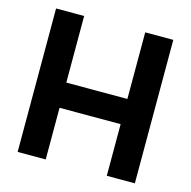

<svg xmlns="http://www.w3.org/2000/svg" viewBox="-103 -802 901 905"><g transform="rotate(15 347.0 -350.0)"><path d="M61 0V-700H198V-375H496V-700H633V0H496V-252H198V0Z"/></g></svg>

Font: Georama SemiBold
Style: Regular
Weight: 600
Designer: Jean-Baptiste Levee
Foundry: Production Type
Version: Version 1.000